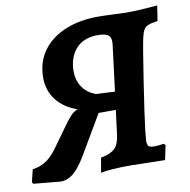

<svg xmlns="http://www.w3.org/2000/svg" viewBox="-107 -724 806 815"><g transform="rotate(-10 296.0 -316.5)"><path d="M623 -649 613 -584Q585 -580 572 -574.5Q559 -569 552.5 -558Q546 -547 541 -525Q533 -489 511 -346Q489 -203 481 -136Q477 -96 477 -91Q477 -73 483.5 -67.5Q490 -62 508 -62Q521 -62 549 -66L555 -59L542 3L482 2L398 0Q306 0 265 9L276 -54Q320 -63 337.5 -81Q355 -99 360 -140L373 -243H299L200 -75Q171 -26 145.5 -5Q120 16 90 16L-27 5L-31 -3L-18 -56Q19 -61 45.5 -80.5Q72 -100 101 -143L155 -218Q173 -243 185 -255Q197 -267 213 -274Q156 -294 124.5 -334.5Q93 -375 93 -431Q93 -496 127 -544.5Q161 -593 223.5 -619.5Q286 -646 367 -646Q391 -646 435 -644Q473 -642 490 -642Q542 -642 623 -649ZM383 -320 408 -520Q411 -547 398.5 -558Q386 -569 352 -569Q298 -569 265.5 -539.5Q233 -510 226 -457Q225 -450 225 -435Q225 -396 244.5 -367Q264 -338 302 -324Z"/></g></svg>

Font: Alegreya SC
Style: Bold Italic
Weight: 700
Italic angle: -7°
Designer: Juan Pablo del Peral
Foundry: Huerta Tipografica
Version: Version 2.007; ttfautohint (v1.6)